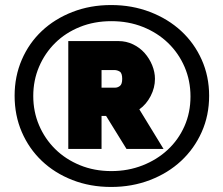

<svg xmlns="http://www.w3.org/2000/svg" viewBox="-20 -735 887 762"><path d="M421 7Q338 7 267.5 -20.5Q197 -48 146 -96.5Q95 -145 66.5 -211Q38 -277 38 -355Q38 -432 66.5 -498Q95 -564 146 -612Q197 -660 267.5 -687.5Q338 -715 421 -715Q504 -715 575.5 -687.5Q647 -660 699 -612Q751 -564 780.5 -498Q810 -432 810 -355Q810 -277 780.5 -211Q751 -145 699 -96.5Q647 -48 575.5 -20.5Q504 7 421 7ZM422 -56Q488 -56 545.5 -78.5Q603 -101 645.5 -140.5Q688 -180 712 -234Q736 -288 736 -352Q736 -415 712.5 -469.5Q689 -524 647 -564.5Q605 -605 547.5 -628Q490 -651 422 -651Q354 -651 297 -628Q240 -605 199 -564.5Q158 -524 135 -470Q112 -416 112 -354Q112 -292 135 -238Q158 -184 199 -143.5Q240 -103 297 -79.5Q354 -56 422 -56ZM251 -572H450Q481 -572 508 -559Q535 -546 554 -524.5Q573 -503 584 -476Q595 -449 595 -422Q595 -387 578 -354Q561 -321 533 -301L629 -144H482L401 -275H383V-144H251ZM436 -387Q447 -387 456 -394Q465 -401 465 -422Q465 -445 455 -451Q445 -457 434 -457H383V-387Z"/></svg>

Font: Raleway
Style: Heavy
Weight: 900
Designer: Matt McInerney, Pablo Impallari, Rodrigo Fuenzalida
Foundry: Matt McInerney, Pablo Impallari, Rodrigo Fuenzalida
Version: Version 2.001; ttfautohint (v0.8) -G 200 -r 50